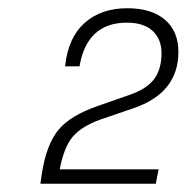

<svg xmlns="http://www.w3.org/2000/svg" viewBox="-20 -938 453 466"><path d="M358 -492H78L82 -519Q93 -588 122 -623Q151 -658 218 -681L295 -708Q336 -722 354 -746Q372 -770 372 -809Q372 -843 350.5 -863Q329 -883 288 -883Q191 -883 173 -777H138Q145 -846 185 -882Q225 -918 289 -918Q348 -918 380.5 -890Q413 -862 413 -812Q413 -712 303 -675L224 -648Q177 -631 156 -605.5Q135 -580 125 -527H365Z"/></svg>

Font: Creato Display Light
Style: Italic
Weight: 300
Italic angle: -10°
Version: Version 1.000